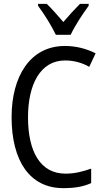

<svg xmlns="http://www.w3.org/2000/svg" viewBox="-20 -964 540 994"><path d="M269 -784H346C367 -830 409 -893 439 -934V-944H394C360 -909 342 -890 308 -850C278 -884 247 -921 222 -944H177V-934C212 -887 248 -828 269 -784ZM307 10C367 10 409 3 452 -16V-91C409 -76 368 -65 319 -65C189 -65 125 -179 125 -357C125 -522 186 -651 317 -651C365 -651 407 -638 442 -618L475 -688C427 -712 374 -726 316 -726C135 -726 40 -567 40 -358C40 -130 135 10 307 10Z"/></svg>

Font: Noto Sans Mono ExtraCondensed
Style: Regular
Weight: 400
Width: 2
Designer: Monotype Design Team
Foundry: Monotype Imaging Inc.
Version: Version 2.014